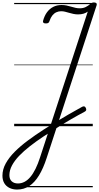

<svg xmlns="http://www.w3.org/2000/svg" viewBox="-116 -1034 813 1573"><path d="M24 519Q-11 519 -38.5 505.5Q-66 492 -81 466.5Q-96 441 -96 405Q-96 354 -69 305Q-42 256 5 209Q52 162 112 117.5Q172 73 238 30Q288 -2 340.5 -34Q393 -66 447.5 -97.5Q502 -129 557 -159Q567 -164 574 -162.5Q581 -161 587 -150Q592 -139 590 -131.5Q588 -124 576 -118Q523 -90 467 -57.5Q411 -25 353.5 11.5Q296 48 236 87Q179 125 129 164Q79 203 41.5 242Q4 281 -17.5 321Q-39 361 -39 401Q-39 434 -20 451.5Q-1 469 31 469Q88 469 133 415.5Q178 362 212 256L603 -939Q588 -928 568.5 -922Q549 -916 524 -916Q504 -916 485.5 -920Q467 -924 450 -929Q433 -934 417 -938Q401 -942 385 -942Q364 -942 345.5 -933.5Q327 -925 313 -907.5Q299 -890 290 -863Q287 -852 280.5 -847Q274 -842 260 -842Q245 -842 239.5 -848Q234 -854 237 -864Q248 -905 269 -933.5Q290 -962 320 -977.5Q350 -993 388 -993Q410 -993 429 -989Q448 -985 466 -979.5Q484 -974 502 -970Q520 -966 537 -966Q565 -966 585.5 -976Q606 -986 622 -1000Q631 -1007 637 -1010.5Q643 -1014 653 -1014Q667 -1014 673 -1008Q679 -1002 676 -992L267 258Q239 345 203.5 403Q168 461 124 490Q80 519 24 519ZM0 490H644V500H0ZM0 -20H644V0H0ZM0 -505H644V-500H0ZM0 -1010H644V-1000H0Z"/></svg>

Font: Playwrite RO Guides
Style: Regular
Weight: 400
Designer: Veronika Burian, José Scaglione
Foundry: TypeTogether
Version: Version 1.003